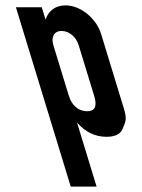

<svg xmlns="http://www.w3.org/2000/svg" viewBox="-20 -503 526 713"><path d="M149.2 -430 135.1 -476H39.1L242.7 190H338.7L266 -48C296.8 -12.7 333.2 5 375.2 5C406.5 5 426.3 -4.3 434.6 -23C448.6 -54.6 451.3 -63.2 439.1 -103L355.4 -377C337.3 -436 277.9 -483 224 -483C179.1 -483 157.4 -455.9 149.2 -430ZM209 -388C237.2 -388 262.9 -365.5 272.2 -335L329.1 -149C337.6 -121 341.4 -90 304.1 -90C269.1 -90 246 -113.1 235.1 -149L178.2 -335C170.3 -360.8 176.9 -388 209 -388Z"/></svg>

Font: Din Kursivschrift
Style: LeftEng
Weight: 400
Version: Version 1.089